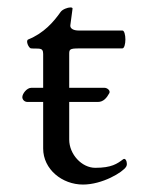

<svg xmlns="http://www.w3.org/2000/svg" viewBox="-20 -482 391 516"><path d="M63 -352C84 -350 96 -356 96 -337V-246H64C52 -246 40 -230 40 -221C40 -215 45 -208 54 -208H96V-83C96 -27 147 14 203 14C255 14 310 -19 319 -34C320 -36 321 -38 321 -41C321 -49 317 -58 311 -54C295 -42 280 -31 236 -31C200 -31 166 -67 166 -107V-208H243C258 -208 267 -219 274 -232C277 -239 268 -246 261 -246H166V-338C166 -352 170 -352 206 -352H309C314 -352 317 -364 317 -376C317 -388 314 -400 309 -400H191C178 -400 168 -405 169 -414L175 -459C175 -461 173 -462 169 -462C162 -462 148 -457 143 -450C124 -423 98 -393 56 -376C48 -373 57 -353 63 -352Z"/></svg>

Font: EB Garamond 12
Style: Regular
Weight: 400
Version: Version 0.016+